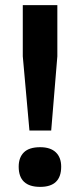

<svg xmlns="http://www.w3.org/2000/svg" viewBox="-20 -720 312 750"><path d="M69 -700H204V-500L180 -210H95L69 -500ZM53 -69Q53 -105 73.5 -125Q94 -145 137 -145Q177 -145 198 -125Q219 -105 219 -69Q219 10 137 10Q53 10 53 -69Z"/></svg>

Font: Haskoy ExtraBold
Style: Regular
Weight: 800
Designer: Ertekin Erdin
Foundry: Ertekin Erdin
Version: Version 2.000; ttfautohint (v1.8.4.7-5d5b)